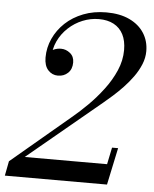

<svg xmlns="http://www.w3.org/2000/svg" viewBox="-64 -805 683 851"><g transform="rotate(5 278.0 -380.0)"><path d="M-10.5 0 2 -65 261.5 -283.5Q294.5 -310.5 330.2 -346Q366 -381.5 397.2 -422.8Q428.5 -464 448 -509Q467.5 -554 467.5 -600.5Q467.5 -641.5 453 -669.8Q438.5 -698 411 -712.8Q383.5 -727.5 345 -727.5Q307.5 -727.5 272.5 -713.2Q237.5 -699 209.5 -673Q181.5 -647 165.2 -612.5Q149 -578 149 -537.5H124.5Q124.5 -549 133.8 -559.2Q143 -569.5 157.8 -575.8Q172.5 -582 189 -582Q211 -582 229.2 -567.2Q247.5 -552.5 247.5 -526Q247.5 -496 229.5 -479Q211.5 -462 185 -462Q159 -462 141.2 -481.5Q123.5 -501 123.5 -537.5Q123.5 -581.5 141.8 -621.5Q160 -661.5 193.2 -692.8Q226.5 -724 272.8 -742Q319 -760 375 -760Q435.5 -760 478.2 -739.8Q521 -719.5 543.5 -684.2Q566 -649 566 -604Q566 -574 554 -545Q542 -516 522.8 -489.2Q503.5 -462.5 480.8 -438.5Q458 -414.5 436 -395Q414 -375.5 396.5 -361L70 -90H436.5L452 -165H479L444 0Z"/></g></svg>

Font: Bodoni Moda 9pt
Style: Italic
Weight: 400
Italic angle: -13°
Designer: Owen Earl
Foundry: indestructible type
Version: Version 2.005